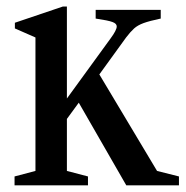

<svg xmlns="http://www.w3.org/2000/svg" viewBox="-20 -554 555 574"><path d="M23.5 0V-26.5L86 -43V-442L24.5 -469V-486L168 -534.5H180V-259.5L310.5 -439Q329 -464 329 -475Q329 -483.5 316.2 -488.2Q303.5 -493 266 -498.5V-524.5H460.5V-498.5Q427 -491.5 409.2 -485Q391.5 -478.5 380.8 -468.8Q370 -459 357 -442L277 -331.5L449.5 -43L515 -26.5V0H357.5L215.5 -247L180 -198.5V-43L243 -26.5V0Z"/></svg>

Font: Libre Caslon Condensed Medium
Style: Regular
Weight: 500
Designer: Pablo Impallari, Rodrigo Fuenzalida, Katja Schimmel, Ertekin Erdin
Foundry: Pablo Impallari, Rodrigo Fuenzalida
Version: Version 2.000; ttfautohint (v1.8.4.7-5d5b);gftools[0.9.33]